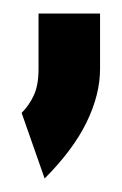

<svg xmlns="http://www.w3.org/2000/svg" viewBox="-20 -731 181 284"><path d="M128 -711V-629Q128 -591 108 -550Q88 -509 46 -467L12 -564Q23 -575 30 -590Q37 -605 37 -629V-711Z"/></svg>

Font: Fundamental  Brigade Condensed
Style: Regular
Weight: 400
Width: 3
Designer: Peter Wiegel, original typeface by Carl Albert Fahrenwaldt 1901
Foundry: Peter Wiegel
Version: Version 0.000 2012 initial release